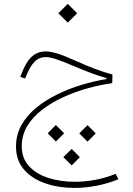

<svg xmlns="http://www.w3.org/2000/svg" viewBox="-20 -632 679 978"><path d="M222.7 46.9 264.6 4.9 306.6 46.9 264.6 88.9ZM383.8 47.4 425.8 5.4 467.8 47.4 425.8 89.4ZM302.7 168.5 345.2 126.5 386.7 168.5 345.2 210.4ZM213.4 -370.1Q235.4 -370.1 268.3 -360.6Q301.3 -351.1 363.3 -323.2Q421.9 -296.9 465.1 -280.8Q508.3 -264.6 552.7 -252.4L551.8 -208.5Q492.2 -200.2 428 -182.6Q363.8 -165 303.7 -137.7Q243.7 -110.4 195.6 -73.7Q147.5 -37.1 119.1 9.5Q90.8 56.2 90.8 112.3Q90.8 174.8 128.4 215.1Q166 255.4 227.5 274.7Q289.1 293.9 359.9 293.9Q413.1 293.9 467 283.7Q521 273.4 568.8 253.4L583.5 280.8Q530.3 302.7 472.4 314Q414.6 325.2 358.4 325.2Q279.3 325.2 211.7 302.2Q144 279.3 102.8 232.4Q61.5 185.5 61.5 114.3Q61.5 54.7 89.1 5.4Q116.7 -43.9 164.1 -82.8Q211.4 -121.6 271 -150.9Q330.6 -180.2 395.5 -199.7Q460.4 -219.2 522.5 -229.5V-234.4Q485.8 -244.1 445.1 -259.5Q404.3 -274.9 350.6 -297.4Q293.9 -321.8 262.9 -331.5Q231.9 -341.3 213.4 -341.3Q179.7 -341.3 156.2 -317.9Q132.8 -294.4 110.8 -239.3L107.9 -231.9L83.5 -240.7L86.4 -248.5Q110.8 -314.5 140.6 -342.3Q170.4 -370.1 213.4 -370.1ZM277.3 -564.5 325.2 -612.3 373 -564.5 325.2 -516.6Z"/></svg>

Font: Estedad-FD Thin
Style: Regular
Weight: 100
Designer: Amin Abedi
Version: Version 7.3